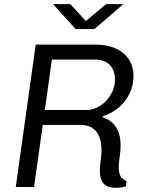

<svg xmlns="http://www.w3.org/2000/svg" viewBox="-20 -901 710 925"><path d="M539 4Q520 4 502 -1.5Q484 -7 472.5 -25.5Q461 -44 461 -81Q461 -102 465 -129Q469 -156 469 -174Q469 -215 459.5 -239.5Q450 -264 434.5 -277Q419 -290 402.5 -294.5Q386 -299 371 -299H186L144 0H56L152 -686H443Q495 -686 535.5 -668.5Q576 -651 599.5 -617Q623 -583 623 -533Q623 -489 604 -450Q585 -411 552 -383Q519 -355 475 -341V-336Q480 -334 494 -328Q508 -322 523 -308Q538 -294 549.5 -267.5Q561 -241 561 -198Q561 -174 556.5 -144Q552 -114 552 -98Q552 -73 557.5 -59.5Q563 -46 571.5 -39.5Q580 -33 590 -28L587 -3Q581 -1 567.5 1.5Q554 4 539 4ZM196 -371H397Q432 -371 463 -391.5Q494 -412 514 -445.5Q534 -479 534 -517Q534 -562 509 -588Q484 -614 437 -614H230ZM344 -761 236 -881H319L407 -785H376L491 -881H574L435 -761Z"/></svg>

Font: Chivo Medium Light
Style: Italic
Weight: 300
Italic angle: -8.05°
Version: Version 2.002